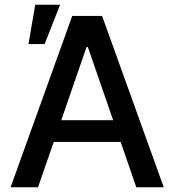

<svg xmlns="http://www.w3.org/2000/svg" viewBox="-20 -795 740 815"><path d="M141.3 0H24.9L286.6 -727.3H413.4L675.1 0H558.6L492.2 -192.5H208.1ZM240.1 -284.8H460.2L353 -595.2H347.3ZM100.9 -608 129.6 -774.9H235.1L169.4 -608Z"/></svg>

Font: Inter Zeller Medium
Style: Regular
Weight: 500
Designer: Rasmus Andersson; Joe Bland
Foundry: zeller
Version: Version 3.015;git-dec3a8cb1